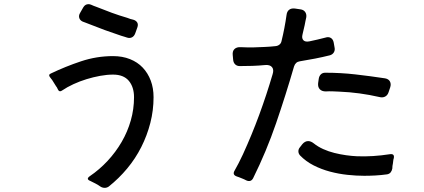

<svg xmlns="http://www.w3.org/2000/svg" viewBox="-20 -844 2040 924"><path d="M592 -663Q585 -665 578 -667.5Q571 -670 563 -672Q484 -698 407 -729Q399 -732 391.5 -735Q384 -738 378 -740Q365 -746 361.5 -757.5Q358 -769 365 -781L381 -809Q390 -824 406 -824Q412 -824 419 -821Q424 -819 430.5 -816Q437 -813 444 -811Q481 -796 518 -782.5Q555 -769 593 -758Q607 -752 622 -749Q635 -745 640.5 -735.5Q646 -726 641 -712L631 -684Q626 -670 615.5 -664.5Q605 -659 592 -663ZM462 53Q451 45 439 39Q427 33 415 27Q392 18 412 4Q459 -28 498 -70Q537 -112 565.5 -161Q594 -210 609.5 -264.5Q625 -319 625 -376Q625 -425 600 -455Q575 -485 524 -485Q495 -485 462 -479Q429 -473 396.5 -463Q364 -453 333.5 -439Q303 -425 278 -408Q273 -404 267.5 -405Q262 -406 259 -413L253 -425H252V-427H251L231 -459Q228 -463 225.5 -466Q223 -469 221 -472Q211 -484 224 -490Q295 -524 370 -549Q445 -574 524 -574Q569 -574 605.5 -559.5Q642 -545 667 -518.5Q692 -492 705.5 -456Q719 -420 719 -376Q719 -313 703.5 -252.5Q688 -192 660 -136.5Q632 -81 592 -33Q552 15 503 54Q494 60 484 60Q472 60 462 53Z M1165 24Q1156 19 1143 14Q1136 11 1130.5 9Q1125 7 1119 5Q1097 -3 1109 -23Q1119 -40 1128.5 -59Q1138 -78 1149 -101Q1192 -195 1227.5 -291.5Q1263 -388 1292 -487Q1299 -509 1289 -521Q1279 -533 1256 -531Q1225 -528 1195 -527Q1165 -526 1134 -526Q1120 -526 1111.5 -534.5Q1103 -543 1102 -557L1100 -579Q1098 -598 1108.5 -608Q1119 -618 1138 -617Q1152 -616 1168 -616Q1184 -616 1202 -616Q1227 -617 1253 -618Q1279 -619 1306 -622Q1317 -623 1325 -629.5Q1333 -636 1335 -647Q1350 -708 1359 -772Q1361 -789 1371.5 -797Q1382 -805 1399 -803L1426 -799Q1441 -797 1448.5 -786.5Q1456 -776 1454 -761Q1452 -752 1450 -742.5Q1448 -733 1446 -722L1436 -679Q1431 -660 1440 -650.5Q1449 -641 1469 -645Q1489 -649 1507.5 -653.5Q1526 -658 1546 -663Q1561 -668 1572 -661.5Q1583 -655 1586 -639L1590 -616Q1593 -603 1587 -592.5Q1581 -582 1568 -578Q1532 -569 1496 -562Q1460 -555 1423 -549Q1402 -546 1395 -524Q1355 -386 1308.5 -250.5Q1262 -115 1198 14Q1187 34 1165 24ZM1806 -377Q1758 -388 1710 -394.5Q1662 -401 1613 -403Q1595 -404 1579 -404.5Q1563 -405 1548 -404Q1529 -404 1519 -414.5Q1509 -425 1511 -444L1514 -465Q1516 -478 1524 -486Q1532 -494 1545 -494Q1620 -494 1690 -486Q1760 -478 1833 -467Q1850 -464 1856.5 -452Q1863 -440 1858 -424L1850 -400Q1845 -385 1833 -379Q1821 -373 1806 -377ZM1843 -5Q1814 -1 1786.5 0.5Q1759 2 1733 2Q1695 2 1652.5 -2.5Q1610 -7 1568.5 -18Q1527 -29 1489.5 -48Q1452 -67 1424 -96Q1416 -105 1416 -116Q1416 -127 1424 -136L1434 -149Q1447 -165 1463 -165Q1476 -165 1490 -154Q1510 -138 1535.5 -126.5Q1561 -115 1589 -108Q1617 -101 1645.5 -97Q1674 -93 1698 -92Q1774 -89 1857 -102Q1880 -105 1875 -82Q1873 -77 1872.5 -70.5Q1872 -64 1871 -58Q1868 -45 1868 -33Q1866 -22 1860 -14.5Q1854 -7 1843 -5Z"/></svg>

Font: Higure Gothic Medium
Style: Regular
Weight: 500
Designer: Yoshimichi Ohira
Foundry: Positype
Version: Version 1.000